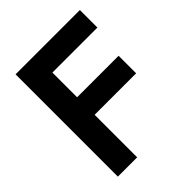

<svg xmlns="http://www.w3.org/2000/svg" viewBox="-198 -815 929 929"><g transform="rotate(-45 267.0 -350.0)"><path d="M66 0V-700H506V-580H198V-411H482V-291H198V0Z"/></g></svg>

Font: Space Grotesk
Style: Bold
Weight: 700
Designer: Florian Karsten
Foundry: Florian Karsten
Version: Version 2.000